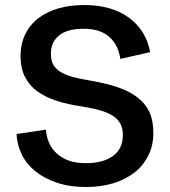

<svg xmlns="http://www.w3.org/2000/svg" viewBox="-20 -733 678 766"><path d="M183.1 -519Q183.1 -493.2 191.4 -477.1Q200.7 -459.5 219.7 -447.3Q240.7 -434.1 270.5 -425.8Q296.9 -418.5 347.2 -410.2Q406.7 -399.9 453.1 -383.8Q498 -368.2 529.8 -343.3Q561.5 -318.4 576.7 -284.7Q591.8 -251 591.8 -202.1Q591.8 -153.3 572.3 -113.8Q552.2 -72.8 518.1 -45.9Q481.9 -17.6 433.6 -2.4Q382.8 13.2 323.2 13.2Q258.8 13.2 207.5 -3.9Q156.7 -21 121.6 -49.3Q85.4 -78.6 66.9 -116.7Q48.3 -154.8 45.9 -198.2L163.1 -215.8Q165.5 -187.5 174.8 -165.5Q185.5 -140.1 204.6 -122.6Q225.6 -103 252.9 -92.8Q281.7 -82 323.2 -82Q390.1 -82 430.2 -110.4Q470.2 -138.7 470.2 -194.8Q470.2 -218.8 461.4 -236.8Q452.1 -255.9 434.1 -268.6Q415 -281.7 383.8 -291.5Q355 -300.3 308.1 -308.1Q250 -316.4 206.5 -330.6Q161.1 -345.2 128.9 -368.7Q97.2 -391.6 79.6 -426.3Q62 -460.4 62 -508.8Q62 -557.6 80.6 -596.2Q99.1 -634.3 132.8 -660.2Q167.5 -686.5 213.4 -699.7Q259.8 -712.9 315.9 -712.9Q423.8 -712.9 492.7 -663.6Q562.5 -613.8 579.1 -524.9L460 -498Q452.1 -553.7 416 -585.9Q379.9 -618.2 313 -618.2Q247.6 -618.2 214.8 -590.8Q183.1 -564 183.1 -519Z"/></svg>

Font: Post Grotesk Medium
Style: Medium
Weight: 500
Version: Version 1.0